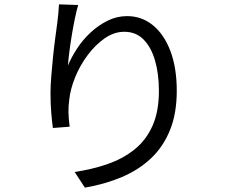

<svg xmlns="http://www.w3.org/2000/svg" viewBox="-20 -812 1040 882"><path d="M339 -789Q331 -761 323.5 -724.5Q316 -688 309.5 -648.5Q303 -609 298.5 -573Q294 -537 292 -511Q308 -549 334 -589Q360 -629 396 -662.5Q432 -696 474.5 -717Q517 -738 564 -738Q631 -738 682.5 -696Q734 -654 763 -577Q792 -500 792 -395Q792 -291 761 -214.5Q730 -138 674 -85Q618 -32 540.5 1Q463 34 370 50L323 -22Q404 -34 474.5 -58.5Q545 -83 598 -125.5Q651 -168 680.5 -234Q710 -300 710 -394Q710 -473 692 -534.5Q674 -596 639 -631Q604 -666 551 -666Q504 -666 461 -636Q418 -606 382.5 -558.5Q347 -511 325 -456.5Q303 -402 298 -353Q294 -324 294.5 -296Q295 -268 300 -230L223 -224Q219 -252 215.5 -293Q212 -334 212 -383Q212 -418 215.5 -461.5Q219 -505 223.5 -549.5Q228 -594 233.5 -635Q239 -676 243 -706Q246 -729 248 -750.5Q250 -772 251 -792Z"/></svg>

Font: Noto Sans SC Thin
Style: Regular
Weight: 400
Version: Version 2.004-H2;hotconv 1.0.118;makeotfexe 2.5.65603